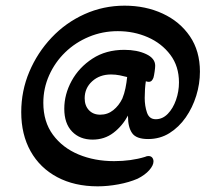

<svg xmlns="http://www.w3.org/2000/svg" viewBox="-20 -555 778 678"><path d="M325 103Q243 103 182 70.5Q121 38 88 -21Q55 -80 55 -159Q55 -234 83.5 -301.5Q112 -369 162 -422Q212 -475 278.5 -505Q345 -535 420 -535Q494 -535 554.5 -507Q615 -479 650.5 -427Q686 -375 686 -302Q686 -259 673 -217Q660 -175 636 -140.5Q612 -106 578.5 -85Q545 -64 503 -64Q461 -64 446.5 -85Q432 -106 432 -143V-147Q412 -110 380.5 -86Q349 -62 307 -62Q262 -62 234.5 -90.5Q207 -119 207 -171Q207 -222 233 -269.5Q259 -317 306.5 -348Q354 -379 419 -379Q464 -379 496 -364Q528 -349 528 -323Q528 -316 526 -302Q524 -288 522 -281Q520 -275 516 -270.5Q512 -266 505 -266Q501 -266 495 -268Q493 -255 492 -240Q491 -225 491 -209Q491 -181 499 -157.5Q507 -134 530 -134Q554 -134 572.5 -153Q591 -172 601.5 -202Q612 -232 612 -264Q612 -321 581.5 -361.5Q551 -402 502 -423.5Q453 -445 396 -445Q342 -445 294 -425Q246 -405 210 -370Q174 -335 153.5 -289Q133 -243 133 -192Q133 -125 167 -79Q201 -33 257.5 -9.5Q314 14 383 14Q443 14 492 -1Q498 -4 504 -4Q513 -4 517.5 1.5Q522 7 522 15Q522 29 507 46Q492 63 466 76Q436 89 398 96Q360 103 325 103ZM334 -150Q360 -150 380 -166Q400 -182 412 -207Q419 -224 423 -243.5Q427 -263 429 -283Q418 -286 403 -289Q388 -292 372 -292Q332 -292 305.5 -268Q279 -244 279 -208Q279 -182 294 -166Q309 -150 334 -150Z"/></svg>

Font: Akaya Telivigala
Style: Regular
Weight: 400
Designer: Vaishnavi Murthy Yerkadithaya, Juan Luis Blanco Aristondo
Version: Version 1.002; ttfautohint (v1.8.3)